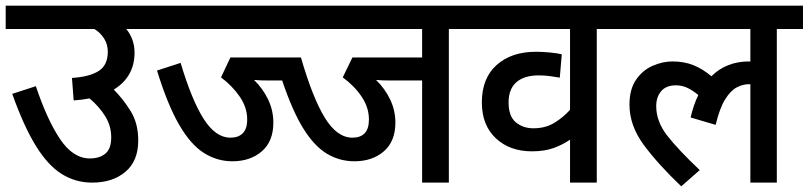

<svg xmlns="http://www.w3.org/2000/svg" viewBox="-20 -642 2843 675"><path d="M0 -622H522V-540H424Q438 -523 445.5 -502Q453 -481 453 -457Q453 -372 380 -327Q412 -295 439 -252Q466 -209 466 -148Q466 -76 421 -38Q376 0 304 0Q246 0 197.5 -30Q149 -60 106.5 -128.5Q64 -197 23 -312L106 -339Q146 -220 191.5 -152.5Q237 -85 296 -85Q330 -85 350.5 -102Q371 -119 371 -159Q371 -199 350.5 -232.5Q330 -266 295 -296Q269 -291 239 -289L233 -368Q295 -372 327 -392.5Q359 -413 359 -460Q359 -486 346 -506.5Q333 -527 312 -540H0Z M508 -622H1649V-540H1558V0H1464V-359H1355Q1338 -359 1325 -359.5Q1312 -360 1302 -361Q1333 -331 1351.5 -292.5Q1370 -254 1370 -211Q1370 -145 1329.5 -110Q1289 -75 1226 -75Q1174 -75 1129.5 -101.5Q1085 -128 1046.5 -190Q1008 -252 972 -359H926Q909 -359 896 -359.5Q883 -360 873 -361Q904 -331 922.5 -292.5Q941 -254 941 -211Q941 -145 900.5 -110Q860 -75 797 -75Q743 -75 696.5 -104.5Q650 -134 609.5 -204Q569 -274 532 -394L615 -421Q654 -290 696 -224Q738 -158 790 -158Q818 -158 833.5 -173.5Q849 -189 849 -222Q849 -264 823 -302Q797 -340 757 -370L790 -440H1038Q1079 -298 1122 -228Q1165 -158 1219 -158Q1247 -158 1262 -173.5Q1277 -189 1277 -222Q1277 -264 1251.5 -302Q1226 -340 1185 -370L1219 -440H1464V-540H508Z M2169 -540H2078V0H1984V-151Q1958 -133 1926 -121.5Q1894 -110 1850 -110Q1772 -110 1723 -156Q1674 -202 1674 -282Q1674 -367 1726 -413.5Q1778 -460 1864 -460Q1886 -460 1913 -457.5Q1940 -455 1955 -451L1948 -369Q1932 -372 1913 -374.5Q1894 -377 1874 -377Q1823 -377 1795.5 -353Q1768 -329 1768 -282Q1768 -233 1793.5 -212Q1819 -191 1855 -191Q1898 -191 1929.5 -210.5Q1961 -230 1984 -256V-540H1635V-622H2169Z M2155 -540V-622H2803V-540H2711V0H2618V-346Q2615 -346 2613 -346Q2592 -346 2570.5 -335Q2549 -324 2529.5 -293Q2510 -262 2496 -203L2408 -229Q2418 -273 2435 -308Q2417 -323 2398 -332.5Q2379 -342 2356 -342Q2322 -342 2304.5 -321.5Q2287 -301 2287 -269Q2287 -215 2325.5 -165.5Q2364 -116 2440 -44L2375 13Q2295 -63 2244 -131.5Q2193 -200 2193 -274Q2193 -328 2216 -361.5Q2239 -395 2274 -410.5Q2309 -426 2344 -426Q2385 -426 2417.5 -413Q2450 -400 2481 -374Q2534 -426 2613 -426Q2616 -426 2618 -425V-540Z"/></svg>

Font: Noto Sans SemiCondensed Medium
Style: Italic
Weight: 500
Width: 4
Italic angle: -12°
Designer: Monotype Design Team
Foundry: Monotype Imaging Inc.
Version: Version 2.013; ttfautohint (v1.8.4.7-5d5b)